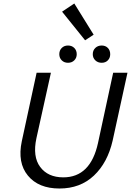

<svg xmlns="http://www.w3.org/2000/svg" viewBox="-20 -1075 751 1101"><path d="M468 -844 336 -1008 406 -1055 517 -876ZM320 -764Q320 -786 334 -800Q348 -814 370 -814Q392 -814 406 -800Q420 -786 420 -764Q420 -743 406 -729Q392 -715 370 -715Q348 -715 334 -729Q320 -743 320 -764ZM512 -764Q512 -786 526.5 -800Q541 -814 563 -814Q585 -814 598.5 -800Q612 -786 612 -764Q612 -743 598.5 -729Q585 -715 563 -715Q541 -715 526.5 -729Q512 -743 512 -764ZM321 6Q201 6 140 -68Q79 -142 105 -265L190 -658H272L189 -283Q166 -177 210.5 -117.5Q255 -58 343 -58Q499 -58 542 -255L629 -658H711L626 -269Q597 -142 518.5 -68Q440 6 321 6Z"/></svg>

Font: EauTestInfant Medium
Style: Italic
Weight: 500
Italic angle: -12°
Designer: Christian Thalmann (Catharsis Fonts)
Version: Version 0.001;PS 000.001;hotconv 1.0.88;makeotf.lib2.5.64775